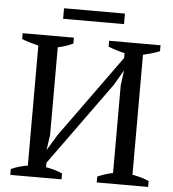

<svg xmlns="http://www.w3.org/2000/svg" viewBox="-57 -892 853 945"><g transform="rotate(5 369.5 -420.0)"><path d="M29 0ZM282 0H29V-29Q69 -47 111 -53V-646Q91 -651 70 -657Q49 -663 29 -671V-700H282V-671Q266 -663 248 -657Q230 -651 207 -646V-212L196 -137L244 -216L537 -622V-646Q514 -651 493.5 -657.5Q473 -664 456 -671V-700H710V-671Q692 -663 671 -657Q650 -651 628 -646V-53Q675 -45 710 -29V0H456V-29Q472 -36 491 -42.5Q510 -49 532 -53V-486L542 -561L498 -486L201 -75V-53Q224 -49 244.5 -43Q265 -37 282 -29ZM221 -788V-840H522V-788Z"/></g></svg>

Font: PT Serif
Style: Regular
Weight: 400
Designer: A.Korolkova, O.Umpeleva, V.Yefimov
Foundry: ParaType Ltd
Version: Version 1.000W OFL; ttfautohint (v1.6)